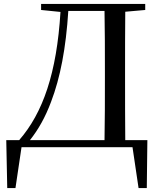

<svg xmlns="http://www.w3.org/2000/svg" viewBox="-20 -752 810 981"><path d="M513 0H657L688 209H730L733 -36H620C619 -137 619 -240 619 -355V-387C619 -492 619 -593 620 -692L722 -701V-732H190V-701L289 -691C270 -378 199 -175 78 -36H12L17 209H59L90 0ZM514 -36H133C176 -90 212 -154 241 -232C288 -355 317 -506 329 -696H514C516 -596 516 -493 516 -387V-355C516 -239 516 -136 514 -36Z"/></svg>

Font: Noto Serif TC Medium
Style: Regular
Weight: 500
Designer: Ryoko NISHIZUKA 西塚涼子 (kana & ideographs); Frank Grießhammer (Latin, Greek & Cyrillic); Wenlong ZHANG 张文龙 (bopomofo); San
Foundry: Adobe
Version: Version 2.001;hotconv 1.1.0;makeotfexe 2.6.0